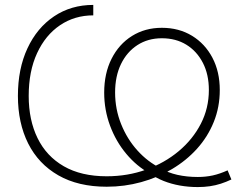

<svg xmlns="http://www.w3.org/2000/svg" viewBox="-20 -758 1013 790"><path d="M793.5 11.7Q755.9 11.7 720.2 5.4Q684.6 -1 653.3 -13.4Q622.1 -25.9 597.7 -43.5Q542.5 -73.7 499.8 -124.8Q457 -175.8 432.9 -240.7Q408.7 -305.7 408.7 -377Q408.7 -456.1 439 -516.1Q469.2 -576.2 522.9 -609.9Q576.7 -643.6 646 -643.6Q716.3 -643.6 770 -610.8Q823.7 -578.1 854 -520.5Q884.3 -462.9 884.3 -387.7Q884.3 -317.4 859.6 -256.3Q835 -195.3 790.8 -146.2Q746.6 -97.2 687.7 -62.3Q628.9 -27.3 560.5 -8.5Q492.2 10.3 418.9 10.3Q301.8 10.3 220 -36.6Q138.2 -83.5 95.9 -167.7Q53.7 -252 53.7 -363.3Q53.7 -475.1 93 -559.3Q132.3 -643.6 202.4 -690.7Q272.5 -737.8 363.8 -737.8V-694.8Q287.1 -694.8 227.1 -654.3Q167 -613.8 132.6 -539.3Q98.1 -464.8 98.1 -363.3Q98.1 -264.2 134.5 -189.7Q170.9 -115.2 242.4 -74Q314 -32.7 418.9 -32.7Q505.4 -32.7 581.3 -60.1Q657.2 -87.4 715.3 -136Q773.4 -184.6 806.4 -248.8Q839.4 -313 839.4 -387.7Q839.4 -451.7 814.7 -499.5Q790 -547.4 746.8 -574Q703.6 -600.6 646 -600.6Q588.9 -600.6 545.4 -572.5Q502 -544.4 477.8 -494.4Q453.6 -444.3 453.6 -377.4Q453.6 -309.1 478.3 -247.6Q502.9 -186 545.4 -138.9Q587.9 -91.8 641.1 -65.9Q670.4 -47.4 709.7 -38.6Q749 -29.8 793.9 -29.8Q826.2 -29.8 855.2 -36.1Q884.3 -42.5 916.5 -57.1L932.1 -19.5Q910.6 -9.3 888.7 -2.2Q866.7 4.9 843.3 8.3Q819.8 11.7 793.5 11.7Z"/></svg>

Font: Inter 24pt ExtraLight
Style: Regular
Weight: 250
Designer: Rasmus Andersson
Foundry: rsms
Version: Version 4.001;git-66647c0bb